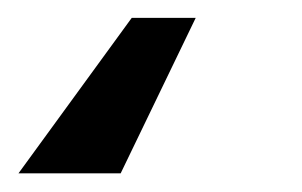

<svg xmlns="http://www.w3.org/2000/svg" viewBox="-73 17 332 211"><path d="M59.6 207.5H-52.7L71.8 36.6H142.1Z"/></svg>

Font: Roboto Medium
Style: Italic
Weight: 500
Italic angle: -12°
Designer: Google
Version: Version 2.134; 2016